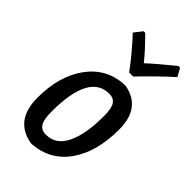

<svg xmlns="http://www.w3.org/2000/svg" viewBox="-216 -770 853 853"><g transform="rotate(45 210.0 -344.0)"><path d="M386 -697 407 -659Q356 -614 266 -522H241Q193 -588 127 -659L157 -697H167Q225 -639 258 -597Q295 -632 375 -697ZM263 -469H273Q389 -447 389 -312Q389 -171 328.5 -85Q268 1 160 9L150 8Q32 -15 32 -155Q32 -291 94.5 -377Q157 -463 263 -469ZM245 -393Q120 -393 120 -155Q120 -107 132.5 -86Q145 -65 175 -65Q237 -65 268 -128.5Q299 -192 299 -305Q299 -353 286.5 -373Q274 -393 245 -393Z"/></g></svg>

Font: Alegreya Sans SC Medium
Style: Italic
Weight: 500
Italic angle: -7°
Designer: Juan Pablo del Peral
Foundry: Huerta Tipografica
Version: Version 2.007